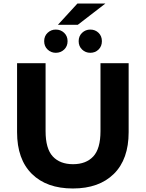

<svg xmlns="http://www.w3.org/2000/svg" viewBox="-20 -1059 828 1091"><path d="M394 12Q245 12 161 -71Q77 -154 77 -308V-700H239V-314Q239 -214 280 -170Q321 -126 395 -126Q469 -126 510 -170Q551 -214 551 -314V-700H711V-308Q711 -154 627 -71Q543 12 394 12ZM297 -759Q270 -759 250.5 -777.5Q231 -796 231 -825Q231 -854 250.5 -872.5Q270 -891 297 -891Q325 -891 344.5 -872.5Q364 -854 364 -825Q364 -796 344.5 -777.5Q325 -759 297 -759ZM493 -759Q466 -759 446.5 -777.5Q427 -796 427 -825Q427 -854 446.5 -872.5Q466 -891 493 -891Q521 -891 540 -872.5Q559 -854 559 -825Q559 -796 540 -777.5Q521 -759 493 -759ZM309 -918 420 -1039H579L422 -918Z"/></svg>

Font: Montserrat
Style: Bold
Weight: 700
Designer: Julieta Ulanovsky
Foundry: Julieta Ulanovsky
Version: Version 9.000; ttfautohint (v1.8.4.7-5d5b)